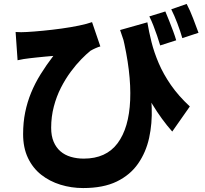

<svg xmlns="http://www.w3.org/2000/svg" viewBox="-20 -869 1040 972"><path d="M726 -756Q734 -708 747 -656Q760 -604 783.5 -549Q807 -494 845 -439Q883 -384 941 -330L852 -203Q798 -264 751 -341.5Q704 -419 664 -513Q624 -607 588 -717ZM59 -707Q87 -705 116 -707Q152 -709 198.5 -713.5Q245 -718 292 -724.5Q339 -731 380 -739.5Q421 -748 446 -757L488 -634Q477 -631 463.5 -625Q450 -619 438 -612Q418 -596 391.5 -569Q365 -542 338 -505.5Q311 -469 288.5 -425Q266 -381 252.5 -329.5Q239 -278 239 -222Q239 -181 251.5 -151.5Q264 -122 286 -103Q308 -84 338.5 -75Q369 -66 404 -66Q517 -66 575 -143.5Q633 -221 639 -362Q645 -503 599 -693L728 -486Q745 -406 748 -325Q751 -244 735 -171Q719 -98 679 -40.5Q639 17 571 50Q503 83 401 83Q341 83 286 66Q231 49 188.5 15.5Q146 -18 121.5 -69.5Q97 -121 97 -190Q97 -249 107.5 -300.5Q118 -352 137.5 -399.5Q157 -447 185.5 -493Q214 -539 250 -586Q233 -585 210 -582.5Q187 -580 165 -578Q143 -576 129 -574Q113 -572 99.5 -570Q86 -568 69 -564ZM817 -811Q826 -790 836.5 -763.5Q847 -737 856.5 -711.5Q866 -686 872 -665L791 -639Q784 -663 775 -689Q766 -715 756.5 -739.5Q747 -764 736 -786ZM925 -849Q942 -817 958 -775Q974 -733 985 -703L903 -676Q893 -711 878 -750.5Q863 -790 847 -822Z"/></svg>

Font: Noto Sans SC Thin ExtraBold
Style: Regular
Weight: 800
Version: Version 2.004-H2;hotconv 1.0.118;makeotfexe 2.5.65603